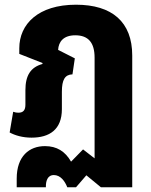

<svg xmlns="http://www.w3.org/2000/svg" viewBox="-20 -582 643 816"><path d="M51 214H175V210C175 189 181 162 209 162C237 162 256 188 266 214H303L347 163L409 214H542V-346C542 -489 456 -562 303 -562C142 -562 62 -479 62 -377V-353L161 -314L160 -310C110 -296 88 -261 88 -199V-137C88 -114 79 -103 58 -103C51 -103 44 -104 36 -107L21 -19C43 -7 75 3 114 3C190 3 243 -31 243 -118V-192C243 -243 256 -265 288 -266L298 -334L227 -370C229 -404 249 -432 300 -432C356 -432 382 -400 382 -337V91L333 53L282 105C257 61 221 39 171 39C105 39 51 81 51 177Z"/></svg>

Font: Noto Sans Thai SemCond ExtBd
Style: Regular
Weight: 800
Width: 4
Designer: Monotype Design Team
Foundry: Monotype Imaging Inc.
Version: Version 2.002